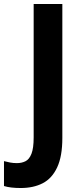

<svg xmlns="http://www.w3.org/2000/svg" viewBox="-86 -734 416 964"><path d="M18 210Q-8 210 -29 207.5Q-50 205 -66 200V75Q-51 79 -35 82Q-19 85 -1 85Q23 85 42 75.5Q61 66 72 38Q83 10 83 -44V-714H227V-41Q227 51 201 106.5Q175 162 128.5 186Q82 210 18 210Z"/></svg>

Font: Noto Sans Gujarati SemiCondensed
Style: Bold
Weight: 700
Width: 4
Designer: Jelle Bosma - Monotype Design Team, Universal Thirst
Foundry: Monotype Imaging Inc.
Version: Version 2.106; ttfautohint (v1.8.4.7-5d5b)